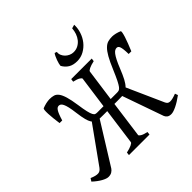

<svg xmlns="http://www.w3.org/2000/svg" viewBox="-237 -1048 1249 1249"><g transform="rotate(-45 387.5 -423.0)"><path d="M769 -50.8Q750.5 -37.1 733.2 -26.4Q715.8 -15.6 700.7 -8.3Q685.5 -1 673.1 2.9Q660.6 6.8 651.9 6.8Q632.8 6.8 622.6 -1Q612.3 -8.8 607.9 -20L508.3 -303.2Q506.8 -302.7 504.9 -302.7H502Q488.8 -302.2 470.2 -302.2H436L401.9 -50.8Q400.9 -44.9 414.3 -36.4Q427.7 -27.8 459 -21L456.5 0H267.6L270 -21Q300.8 -27.8 317.9 -35.9Q335 -43.9 335.9 -50.8L370.1 -302.2H336.4Q318.4 -302.2 304.7 -302.7H300.8L125 -20Q117.7 -8.8 105.2 -1Q92.8 6.8 73.7 6.8Q56.6 6.8 29.5 -8.3Q2.4 -23.4 -27.3 -50.8L-14.6 -70.8Q3.9 -63 17.3 -59.6Q30.8 -56.2 41 -56.9Q51.3 -57.6 58.8 -62.7Q66.4 -67.9 73.7 -77.6L251 -325.2Q239.3 -340.3 232.2 -367.2Q225.1 -394 219.7 -437Q215.3 -472.7 210.2 -494.6Q205.1 -516.6 199 -529.1Q192.9 -541.5 186 -545.9Q179.2 -550.3 171.9 -550.3Q165 -550.3 159.2 -546.9Q153.3 -543.5 147.2 -534.4Q141.1 -525.4 134.5 -509Q127.9 -492.7 120.1 -466.3H95.7Q91.8 -492.7 89.4 -517.3Q86.9 -542 85.9 -561.5Q85 -581.1 86.2 -593.5Q87.4 -606 91.8 -607.9Q99.1 -610.8 108.2 -613.8Q117.2 -616.7 126.2 -618.7Q135.3 -620.6 143.8 -621.8Q152.3 -623 158.7 -623Q180.7 -623 196.8 -618.2Q212.9 -613.3 225.1 -596.9Q237.3 -580.6 246.6 -549.3Q255.9 -518.1 263.7 -465.3Q270 -420.4 275.9 -395.5Q281.7 -370.6 288.1 -358.6Q294.4 -346.7 301.5 -344.2Q308.6 -341.8 318.4 -341.8H375.5L406.2 -564Q407.2 -569.8 393.3 -578.6Q379.4 -587.4 348.6 -594.2L351.6 -615.2H540.5L537.6 -594.2Q506.8 -587.4 490 -579.1Q473.1 -570.8 472.2 -564L441.4 -341.8H500Q509.8 -341.8 517.6 -344.2Q525.4 -346.7 534.7 -358.6Q543.9 -370.6 556.4 -395.5Q568.8 -420.4 587.9 -465.3Q609.9 -518.1 627.7 -549.3Q645.5 -580.6 662.4 -596.9Q679.2 -613.3 696.8 -618.2Q714.4 -623 735.8 -623Q742.2 -623 750.2 -621.8Q758.3 -620.6 766.8 -618.7Q775.4 -616.7 783.7 -613.8Q792 -610.8 798.8 -607.9Q802.7 -606 800.5 -593.5Q798.3 -581.1 792.2 -561.5Q786.1 -542 776.4 -517.3Q766.6 -492.7 755.9 -466.3H731.4Q731 -492.7 729 -509Q727.1 -525.4 723.6 -534.4Q720.2 -543.5 715.1 -546.9Q710 -550.3 703.6 -550.3Q696.3 -550.3 688 -545.9Q679.7 -541.5 670.2 -529.1Q660.6 -516.6 649.4 -494.6Q638.2 -472.7 624 -437Q607.4 -395.5 593.3 -368.9Q579.1 -342.3 563.5 -326.7L674.8 -77.6Q679.2 -67.9 685.5 -62.7Q691.9 -57.6 701.9 -56.9Q711.9 -56.2 726.6 -59.6Q741.2 -63 761.7 -70.8ZM615.2 -851.6Q616.7 -819.3 606.2 -786.6Q595.7 -753.9 575.2 -728Q554.7 -702.1 525.6 -685.8Q496.6 -669.4 461.9 -669.4Q425.3 -669.4 401.6 -684.1Q377.9 -698.7 363.3 -725.1Q363.3 -731 366.2 -742.9Q369.1 -754.9 374 -768.1Q378.9 -781.2 384.5 -793.2Q390.1 -805.2 395.5 -811.5L410.6 -806.2Q408.2 -791 414.1 -776.9Q419.9 -762.7 430.9 -751.7Q441.9 -740.7 456.8 -734.1Q471.7 -727.5 487.3 -727.5Q510.3 -727.5 528.6 -737.3Q546.9 -747.1 560.1 -763.4Q573.2 -779.8 580.6 -800.8Q587.9 -821.8 589.4 -844.2Z"/></g></svg>

Font: Gentium Plus
Style: Italic
Weight: 400
Italic angle: -8°
Designer: J. Victor Gaultney, Annie Olsen, Iska Routamaa
Foundry: SIL International
Version: Version 1.510